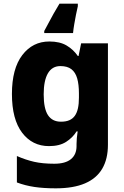

<svg xmlns="http://www.w3.org/2000/svg" viewBox="-20 -786 677 1046"><path d="M249 -560Q306 -560 343 -538Q380 -516 404 -481H408L422 -550H568V3Q568 80 537 133Q506 186 443 213Q380 240 284 240Q218 240 167.5 232.5Q117 225 72 208V64Q120 85 166 95.5Q212 106 276 106Q336 106 366.5 81Q397 56 397 10V-2Q397 -15 398.5 -33.5Q400 -52 403 -70H397Q376 -36 340 -13Q304 10 247 10Q156 10 100.5 -63Q45 -136 45 -274Q45 -412 101.5 -486Q158 -560 249 -560ZM309 -426Q264 -426 241 -386.5Q218 -347 218 -272Q218 -194 241.5 -158.5Q265 -123 312 -123Q339 -123 357.5 -131Q376 -139 387.5 -155Q399 -171 404.5 -195.5Q410 -220 410 -254V-277Q410 -326 400.5 -359Q391 -392 369 -409Q347 -426 309 -426ZM404 -752Q399 -732 394 -706Q389 -680 384.5 -654Q380 -628 378 -606H221V-617Q234 -640 246 -663.5Q258 -687 272.5 -712.5Q287 -738 304 -766H404Z"/></svg>

Font: Noto Sans Syriac Eastern ExtraBold
Style: Regular
Weight: 800
Designer: Patrick Giasson and the Monotype Design Team
Foundry: Monotype Imaging Inc.
Version: Version 3.001